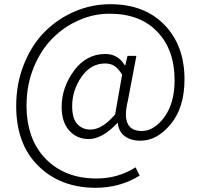

<svg xmlns="http://www.w3.org/2000/svg" viewBox="-20 -725 949 908"><path d="M432.6 163.1Q266.6 163.1 161.6 60.1Q56.6 -43 56.6 -223.6Q56.6 -330.1 93.3 -421.4Q129.9 -512.7 190.9 -574.2Q252 -635.7 332.5 -670.4Q413.1 -705.1 502 -705.1Q663.1 -705.1 757.8 -607.4Q852.5 -509.8 852.5 -349.6Q852.5 -216.8 787.6 -138.2Q722.7 -59.6 644.5 -59.6Q598.6 -59.6 569.8 -81.1Q541 -102.5 537.1 -143.6H535.2Q463.9 -67.4 399.4 -67.4Q343.8 -67.4 307.6 -107.4Q271.5 -147.5 271.5 -219.7Q271.5 -310.5 329.6 -390.1Q387.7 -469.7 478.5 -469.7Q538.1 -469.7 570.3 -416H572.3L583 -460.9H625L585 -250Q548.8 -105.5 650.4 -105.5Q709 -105.5 757.3 -171.4Q805.7 -237.3 805.7 -345.7Q805.7 -489.3 724.1 -574.7Q642.6 -660.2 498 -660.2Q422.9 -660.2 352.1 -628.9Q281.2 -597.7 226.6 -542Q171.9 -486.3 138.7 -404.3Q105.5 -322.3 105.5 -226.6Q105.5 -66.4 196.3 26.4Q287.1 119.1 436.5 119.1Q538.1 119.1 621.1 66.4L640.6 105.5Q546.9 163.1 432.6 163.1ZM408.2 -112.3Q462.9 -112.3 524.4 -183.6L557.6 -372.1Q539.1 -401.4 521 -413.1Q502.9 -424.8 477.5 -424.8Q409.2 -424.8 365.2 -361.3Q321.3 -297.9 321.3 -222.7Q321.3 -165 345.2 -138.7Q369.1 -112.3 408.2 -112.3Z"/></svg>

Font: Gen Shin Gothic Light
Style: Regular
Weight: 200
Designer: [Source Han Sans]
Ryoko NISHIZUKA  (kana & ideographs); Paul D. Hunt (Latin, Greek & Cyrillic); Wenlong ZHANG  (bopomofo
Version: Version 1.002.20150607